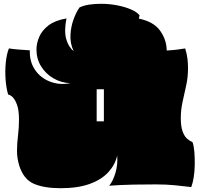

<svg xmlns="http://www.w3.org/2000/svg" viewBox="-20 -968 1054 1011"><path d="M299 23Q213 23 159 0Q105 -23 82 -94Q69 -136 69.5 -176Q70 -216 75 -256Q80 -296 80 -337Q80 -388 69.5 -416.5Q59 -445 46 -457Q33 -469 23 -470Q13 -503 9.5 -548.5Q6 -594 10.5 -639Q15 -684 27 -713Q52 -709 79.5 -707Q107 -705 137 -703Q135 -643 164.5 -600Q194 -557 244 -538Q294 -519 350 -530Q302 -532 261.5 -555.5Q221 -579 196.5 -618.5Q172 -658 172 -707Q172 -741 187 -775Q202 -809 236.5 -835Q271 -861 330 -871Q317 -805 328.5 -763Q340 -721 368 -699Q349 -738 351 -782.5Q353 -827 367.5 -866.5Q382 -906 399 -929Q423 -940 452 -944Q481 -948 512 -948Q555 -948 596.5 -940Q638 -932 669.5 -918.5Q701 -905 715 -887Q713 -877 711 -870Q789 -854 823 -806.5Q857 -759 858 -702Q893 -704 918.5 -707.5Q944 -711 955 -713Q964 -685 967 -659.5Q970 -634 970 -609Q970 -562 960.5 -518.5Q951 -475 941.5 -432.5Q932 -390 932 -345Q932 -302 941.5 -276Q951 -250 965.5 -237.5Q980 -225 994 -219Q1001 -199 1003.5 -167.5Q1006 -136 1005.5 -101Q1005 -66 1000 -34.5Q995 -3 987 17Q947 12 901 7.5Q855 3 802 3Q731 3 685 4Q639 5 609 6.5Q579 8 555 10Q575 -14 588 -58Q601 -102 597 -149Q587 -102 551.5 -62.5Q516 -23 453.5 0Q391 23 299 23ZM489 -329H527V-498H489Z"/></svg>

Font: Oi
Style: Regular
Weight: 400
Designer: Kostas Bartsokas, Mohamad Dakak
Foundry: Foundry5
Version: Version 4.000